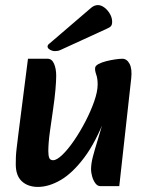

<svg xmlns="http://www.w3.org/2000/svg" viewBox="-20 -722 579 755"><path d="M129 13Q90 13 66 -9Q42 -31 42 -76Q42 -91 42.5 -105Q43 -119 45.5 -139.5Q48 -160 52 -193L90 -491H167Q184 -491 192.5 -471.5Q201 -452 201 -424Q201 -403 198 -369Q195 -335 189 -294L177 -210Q173 -182 171.5 -162Q170 -142 170 -128Q170 -111 173.5 -101.5Q177 -92 189 -92Q203 -92 225 -113Q247 -134 271 -169Q295 -204 316 -244.5Q337 -285 350.5 -323.5Q364 -362 364 -390Q364 -413 358.5 -428.5Q353 -444 354 -454Q354 -463 367 -470Q380 -477 398 -481.5Q416 -486 433.5 -488.5Q451 -491 461 -491Q479 -491 489.5 -471Q500 -451 496 -414L449 10H375Q363 10 354.5 -2Q346 -14 342 -29.5Q338 -45 338 -55Q338 -78 345 -105Q352 -132 365 -174Q378 -216 396 -282V-265Q357 -163 311 -102Q265 -41 218.5 -14Q172 13 129 13ZM176 -552Q167 -546 167 -539Q167 -532 176.5 -526.5Q186 -521 196 -521Q202 -521 207.5 -522Q213 -523 219 -526L400 -609Q412 -614 416.5 -619.5Q421 -625 421 -636Q421 -652 412.5 -667Q404 -682 391 -692Q378 -702 365 -702Q351 -702 338 -691Z"/></svg>

Font: Alkatra Medium
Style: Regular
Weight: 500
Designer: Suman Bhandary
Version: Version 1.100;gftools[0.9.22]